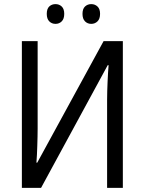

<svg xmlns="http://www.w3.org/2000/svg" viewBox="-20 -914 703 934"><path d="M86.4 -713.9H163.1V-288.1Q163.1 -269.5 162.6 -248.3Q162.1 -227.1 161.4 -205.1Q160.6 -183.1 159.7 -162.1Q158.7 -141.1 157.2 -122.6H161.1L483.9 -713.9H577.6V0H501V-428.7Q501 -449.7 501.7 -472.4Q502.4 -495.1 503.4 -517.6Q504.4 -540 505.6 -560.5Q506.8 -581.1 508.3 -596.7H503.9L179.7 0H86.4ZM207.5 -846.7Q207.5 -871.1 219.7 -882.6Q231.9 -894 250 -894Q268.1 -894 280.3 -882.3Q292.5 -870.6 292.5 -846.7Q292.5 -822.3 280.3 -810.1Q268.1 -797.9 250 -797.9Q231.9 -797.9 219.7 -810.1Q207.5 -822.3 207.5 -846.7ZM381.3 -846.7Q381.3 -871.1 393.8 -882.6Q406.2 -894 423.8 -894Q441.9 -894 454.3 -882.3Q466.8 -870.6 466.8 -846.7Q466.8 -822.3 454.3 -810.1Q441.9 -797.9 423.8 -797.9Q405.8 -797.9 393.6 -810.1Q381.3 -822.3 381.3 -846.7Z"/></svg>

Font: Open Sans SemiCondensed
Style: Regular
Weight: 400
Width: 4
Designer: Monotype Design Team
Foundry: Monotype Imaging Inc.
Version: Version 3.000